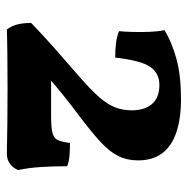

<svg xmlns="http://www.w3.org/2000/svg" viewBox="-14 -532 548 560"><g transform="rotate(90 260.0 -252.0)"><path d="M215.3 -127H315.9Q348.6 -127 365.2 -130.4Q381.8 -133.8 387.9 -145.5Q394 -157.2 397 -182.1Q415 -182.1 433.8 -180.7Q452.6 -179.2 464.8 -173.8Q464.8 -131.8 467.3 -95.5Q469.7 -59.1 476.1 -30.8Q469.7 -16.1 457.8 -7.1Q445.8 2 427.7 2Q388.7 1 337.2 0.5Q285.6 0 237.8 0Q189.9 0 142.3 0.5Q94.7 1 65.9 2Q54.7 -13.2 50.8 -30.5Q46.9 -47.9 46.9 -68.8Q81.1 -102.1 118.9 -135.5Q156.7 -168.9 199.7 -206.1Q241.7 -242.2 263.7 -267.6Q285.6 -293 293.7 -315.4Q301.8 -337.9 301.8 -361.8Q301.8 -399.9 283.2 -421.4Q264.6 -442.9 228 -442.9Q193.8 -442.9 175.3 -416.5Q156.7 -390.1 147.9 -314Q124 -314 105.5 -316.4Q86.9 -318.8 70.8 -325.2Q72.8 -342.8 73.2 -366.9Q73.7 -391.1 72.8 -415.5Q71.8 -439.9 67.9 -458Q105 -480 152.8 -492.9Q200.7 -505.9 269 -505.9Q325.7 -505.9 365.7 -492.4Q405.8 -479 426.8 -451.4Q447.8 -423.8 447.8 -380.9Q447.8 -349.1 435.3 -323.5Q422.9 -297.9 394.3 -271.5Q365.7 -245.1 317.9 -209Q287.1 -186 257.8 -162.6Q237.8 -146.5 215.3 -127Z"/></g></svg>

Font: Ekush
Style: Regular
Weight: 400
Designer: Jayed Ahsan Saad & S M Khalid Hossain
Foundry: Codepotro
Version: Codepotro Ekush; Version 0.600